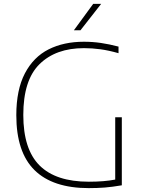

<svg xmlns="http://www.w3.org/2000/svg" viewBox="-20 -964 740 989"><path d="M607.5 -360V-9.5Q558 -1 519.8 2Q481.5 5 437.5 5Q252 5 158 -87.5Q64 -180 64 -370.5Q64 -501.5 108.2 -586Q152.5 -670.5 230.5 -709.8Q308.5 -749 412 -749Q456.5 -749 499.5 -742.8Q542.5 -736.5 590.5 -724V-690Q539.5 -704.5 497.2 -710.2Q455 -716 412.5 -716Q267.5 -716 183.8 -633.8Q100 -551.5 100 -372Q100 -195 184 -111.5Q268 -28 437.5 -28Q517 -28 573.5 -39V-360ZM360.5 -808 460 -944H501L394.5 -808Z"/></svg>

Font: Encode Sans Semi Expanded Thin
Style: Regular
Weight: 250
Width: 6
Designer: Multiple Designers
Foundry: Impallari Type
Version: Version 2.000